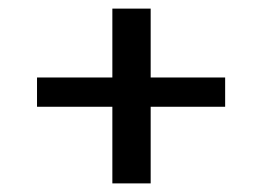

<svg xmlns="http://www.w3.org/2000/svg" viewBox="-20 -426 607 446"><path d="M241 0V-178H66V-246H241V-406H330V-246H503V-178H330V0Z"/></svg>

Font: Junicode SmExp
Style: Bold
Weight: 700
Width: 6
Designer: Peter S. Baker
Version: Version 2.205; ttfautohint (v1.8.4)